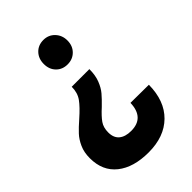

<svg xmlns="http://www.w3.org/2000/svg" viewBox="-212 -634 885 885"><g transform="rotate(-45 231.0 -191.0)"><path d="M165 -466Q165 -501 186.5 -523.5Q208 -546 242 -546Q275 -546 297 -523Q319 -500 319 -466Q319 -431 297 -409Q275 -387 242 -387Q208 -387 186.5 -409Q165 -431 165 -466ZM219 164Q121 164 64.5 119Q8 74 8 -9Q8 -47 21 -76Q34 -105 52.5 -125Q71 -145 102 -172Q143 -208 162.5 -235Q182 -262 182 -301H297Q297 -261 285.5 -231.5Q274 -202 257.5 -182.5Q241 -163 214 -137Q182 -108 167 -86.5Q152 -65 152 -33Q152 2 173 19.5Q194 37 232 37Q318 37 321 -57L440 -56Q439 48 380 106Q321 164 219 164Z"/></g></svg>

Font: Gontserrat SemiBold
Style: Regular
Weight: 600
Designer: Julieta Ulanovsky
Foundry: Julieta Ulanovsky
Version: Version 6.001